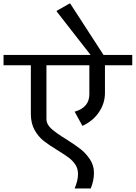

<svg xmlns="http://www.w3.org/2000/svg" viewBox="-42 -948 766 1083"><path d="M704 -580H550V-424Q550 -365 516 -315Q482 -265 423 -238L379 -318Q462 -342 462 -416V-580H220V-277Q220 -247 247.5 -222Q275 -197 331 -163Q383 -130 413 -106.5Q443 -83 465.5 -49Q488 -15 488 27Q488 70 470 115H379Q398 71 398 33Q398 3 383 -19.5Q368 -42 346 -58.5Q324 -75 285 -99Q237 -128 206 -152Q175 -176 153.5 -214Q132 -252 132 -306V-580H-22V-638H704ZM469 -638 278 -883V-887L350 -928H354L542 -638V-610H469Z"/></svg>

Font: Amiko
Style: Regular
Weight: 400
Designer: Pablo Impallari, Rodrigo Fuenzalida, Andres Torresi
Foundry: Impallari Type
Version: Version 1.001; ttfautohint (v1.3)